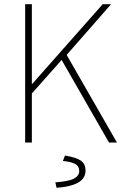

<svg xmlns="http://www.w3.org/2000/svg" viewBox="-20 -680 590 916"><path d="M100 0V-660H132V-280H134L470 -660H510L298 -418L538 0H500L274 -394L132 -234V0ZM250 216 244 190Q310 185 334 171.5Q358 158 358 136Q358 112 337 101.5Q316 91 280 88L290 62Q344 71 366 86.5Q388 102 388 134Q388 171 353 191Q318 211 250 216Z"/></svg>

Font: Source Sans 3
Style: Regular
Weight: 200
Designer: Paul D. Hunt
Foundry: Adobe
Version: Version 3.046;hotconv 1.0.118;makeotfexe 2.5.65603